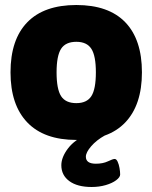

<svg xmlns="http://www.w3.org/2000/svg" viewBox="-20 -551 609 767"><path d="M285 8Q156 8 89 -62Q22 -132 22 -262Q22 -393 89 -462Q156 -531 285 -531Q414 -531 480.5 -462Q547 -393 547 -262Q547 -132 480.5 -62Q414 8 285 8ZM285 -139Q327 -139 345 -167Q363 -195 363 -262Q363 -328 345 -356Q327 -384 285 -384Q242 -384 224 -356Q206 -328 206 -262Q206 -195 224 -167Q242 -139 285 -139ZM346 196Q289 196 257 172.5Q225 149 225 109Q225 77 252 41.5Q279 6 334 -17L399 -10Q365 9 344 33.5Q323 58 323 75Q323 103 363 103Q391 103 411 93.5Q431 84 438 84Q445 84 450 95Q455 106 457.5 120.5Q460 135 460 146Q460 157 444 169Q428 181 402 188.5Q376 196 346 196Z"/></svg>

Font: Asap Black
Style: Regular
Weight: 900
Designer: Pablo Cosgaya
Foundry: Omnibus-Type
Version: Version 3.001; ttfautohint (v1.8.4.7-5d5b)